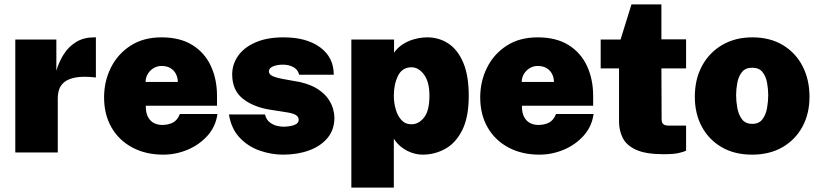

<svg xmlns="http://www.w3.org/2000/svg" viewBox="-20 -698 3751 879"><path d="M50 0V-517H238V-374Q250 -415.5 272.2 -450.2Q294.5 -485 329 -506Q363.5 -527 411.5 -527Q415 -527 417 -527Q419 -527 419 -527V-343Q417.5 -343.5 416.2 -343.5Q415 -343.5 412.5 -344Q358 -349.5 324.8 -343Q291.5 -336.5 274 -321.8Q256.5 -307 250.5 -287.8Q244.5 -268.5 244.5 -248V0Z M647.5 -214Q647 -183 657 -163.5Q667 -144 684.2 -135Q701.5 -126 722.5 -126Q749 -126 770.2 -136Q791.5 -146 803.5 -176H975.5Q967.5 -118.5 930 -76.8Q892.5 -35 838.8 -12.5Q785 10 727.5 10Q647 10 585.8 -22.8Q524.5 -55.5 490.5 -114.5Q456.5 -173.5 456.5 -252Q456.5 -326 487.8 -388.5Q519 -451 577.8 -489Q636.5 -527 719.5 -527Q804 -527 860.5 -492Q917 -457 945.2 -396.2Q973.5 -335.5 973.5 -259V-214ZM646.5 -323H794Q794 -342.5 785.5 -359.2Q777 -376 760.5 -386Q744 -396 719.5 -396Q699.5 -396 683 -386Q666.5 -376 656.5 -359.2Q646.5 -342.5 646.5 -323Z M1276 10Q1222 10 1169 -8.5Q1116 -27 1077.5 -67.5Q1039 -108 1028 -174H1193Q1199.5 -149 1216 -137Q1232.5 -125 1249.5 -121.5Q1266.5 -118 1275 -118Q1307.5 -118 1327.5 -125.8Q1347.5 -133.5 1347.5 -149Q1347.5 -163.5 1334 -171.8Q1320.5 -180 1285.5 -185L1209 -197Q1135 -210.5 1089.5 -248Q1044 -285.5 1043 -355Q1042.5 -403 1069.8 -442Q1097 -481 1149.8 -504Q1202.5 -527 1278 -527Q1384 -527 1446 -481Q1508 -435 1508 -356H1349.5Q1344 -379.5 1323 -390.8Q1302 -402 1275.5 -402Q1248.5 -402 1229.8 -394Q1211 -386 1211 -371Q1211 -357.5 1229 -349.2Q1247 -341 1288.5 -334L1355 -322Q1405 -310 1435.8 -289.5Q1466.5 -269 1482.8 -245.2Q1499 -221.5 1505 -198.8Q1511 -176 1511 -160Q1511 -104.5 1479.8 -66.8Q1448.5 -29 1395.2 -9.5Q1342 10 1276 10Z M1588.5 161V-517H1784V-457Q1798.5 -477 1817.2 -490.5Q1836 -504 1856.5 -512Q1877 -520 1897.5 -523.5Q1918 -527 1936 -527Q1990 -527 2033 -498.5Q2076 -470 2101 -410.8Q2126 -351.5 2126 -260Q2126 -161.5 2096.2 -102.2Q2066.5 -43 2018.2 -16.5Q1970 10 1915 10Q1899 10 1881.2 6Q1863.5 2 1845.8 -6.8Q1828 -15.5 1812 -29.2Q1796 -43 1783 -63V161ZM1864 -129Q1896.5 -129 1921.2 -159.8Q1946 -190.5 1946 -260Q1946 -323 1921.2 -356.5Q1896.5 -390 1864 -390Q1821.5 -390 1802.2 -351.2Q1783 -312.5 1783 -260Q1783 -228.5 1791.5 -198.2Q1800 -168 1817.8 -148.5Q1835.5 -129 1864 -129Z M2369.5 -214Q2369 -183 2379 -163.5Q2389 -144 2406.2 -135Q2423.5 -126 2444.5 -126Q2471 -126 2492.2 -136Q2513.5 -146 2525.5 -176H2697.5Q2689.5 -118.5 2652 -76.8Q2614.5 -35 2560.8 -12.5Q2507 10 2449.5 10Q2369 10 2307.8 -22.8Q2246.5 -55.5 2212.5 -114.5Q2178.5 -173.5 2178.5 -252Q2178.5 -326 2209.8 -388.5Q2241 -451 2299.8 -489Q2358.5 -527 2441.5 -527Q2526 -527 2582.5 -492Q2639 -457 2667.2 -396.2Q2695.5 -335.5 2695.5 -259V-214ZM2368.5 -323H2516Q2516 -342.5 2507.5 -359.2Q2499 -376 2482.5 -386Q2466 -396 2441.5 -396Q2421.5 -396 2405 -386Q2388.5 -376 2378.5 -359.2Q2368.5 -342.5 2368.5 -323Z M3121 -385H3008L3009 -151Q3009 -139.5 3013.2 -133.5Q3017.5 -127.5 3024.5 -125.2Q3031.5 -123 3040 -123H3121V-8Q3110.5 -3 3087.5 2.5Q3064.5 8 3018 8Q2936.5 8 2892.2 -12.2Q2848 -32.5 2831 -66.5Q2814 -100.5 2814 -142V-385H2730V-517H2821L2871 -678H3008V-518H3121Z M3423 10Q3343 10 3284.2 -24Q3225.5 -58 3193.2 -117.8Q3161 -177.5 3161 -255Q3161 -336.5 3194.8 -397.8Q3228.5 -459 3287.8 -493Q3347 -527 3424 -527Q3505 -527 3563.8 -491.8Q3622.5 -456.5 3654.2 -395Q3686 -333.5 3686 -255Q3686 -178 3653.8 -118.2Q3621.5 -58.5 3562.5 -24.2Q3503.5 10 3423 10ZM3424 -131Q3455 -131 3470.8 -152.2Q3486.5 -173.5 3491.8 -204Q3497 -234.5 3497 -262Q3497 -290 3491.8 -319.2Q3486.5 -348.5 3470.8 -368.2Q3455 -388 3424 -388Q3392.5 -388 3376.8 -368.2Q3361 -348.5 3355.5 -319.2Q3350 -290 3350 -262Q3350 -234.5 3355.5 -204Q3361 -173.5 3376.8 -152.2Q3392.5 -131 3424 -131Z"/></svg>

Font: Public Sans Black
Style: Regular
Weight: 900
Designer: The Public Sans Project Authors: Dan O. Williams and USWDS (Libre Franklin designed by Pablo Impallari and Rodrigo Fuenz
Version: Version 1.007